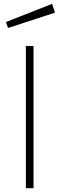

<svg xmlns="http://www.w3.org/2000/svg" viewBox="-20 -982 310 1002"><path d="M155 -742V0H115V-742ZM267 -916 22 -836 11 -867 252 -962Z"/></svg>

Font: Morrison Thin
Style: Regular
Weight: 100
Designer: Pablo Impallari, Rodrigo Fuenzalida (Modified by Dan O. Williams)
Version: Version 0.03;June 6, 2019;FontCreator 11.5.0.2425 64-bit; tt